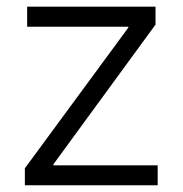

<svg xmlns="http://www.w3.org/2000/svg" viewBox="-20 -549 541 569"><path d="M53.7 0V-50.3L360.4 -467.3V-469.7H60.5V-529.3H440.9V-476.1L138.2 -62V-59.1H447.3V0Z"/></svg>

Font: Inter 24pt Light
Style: Regular
Weight: 300
Designer: Rasmus Andersson
Foundry: rsms
Version: Version 4.001;git-66647c0bb